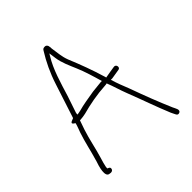

<svg xmlns="http://www.w3.org/2000/svg" viewBox="-188 -709 905 905"><g transform="rotate(-45 264.5 -256.5)"><path d="M50 -42C39 -11 22 46 51 48L59 49C69 49 74 42 74 35C74 28 69 26 61 23V14C64 0 68 -17 74 -35C88 -80 98 -135 114 -183L130 -229H134C145 -230 157 -231 169 -234C216 -247 273 -258 329 -261C334 -261 338 -262 342 -263C355 -231 364 -197 377 -164C406 -90 430 -19 458 48C468 66 470 84 486 77C503 70 486 47 482 37C453 -30 428 -95 401 -170C389 -200 377 -230 368 -261H375C378 -261 381 -261 383 -262H384C409 -266 414 -267 427 -269C442 -271 438 -298 420 -294C411 -293 377 -287 360 -284L359 -289C339 -356 317 -414 293 -472C281 -504 281 -527 275 -563V-570C275 -570 274 -572 274 -575C274 -584 267 -592 260 -592C248 -592 245 -590 240 -581C213 -538 188 -486 170 -430C152 -375 134 -318 115 -261L114 -259L104 -255C85 -248 95 -241 106 -234C102 -217 95 -202 90 -187C74 -140 64 -89 50 -43ZM141 -256V-262C141 -263 141 -265 142 -266V-268C152 -297 161 -324 170 -351C190 -416 211 -490 244 -542L251 -554L253 -540C254 -532 255 -525 256 -518C261 -482 278 -446 292 -413C308 -376 322 -329 334 -287H326L269 -281C234 -275 193 -269 162 -260ZM269 -281Z"/></g></svg>

Font: Stray Cat
Style: Lt
Weight: 300
Version: Version 1.0